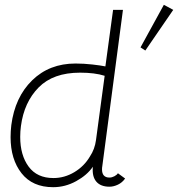

<svg xmlns="http://www.w3.org/2000/svg" viewBox="-20 -769 740 798"><path d="M24 -199Q24 -224 27 -249Q42 -365 113.5 -435Q185 -505 294 -505Q328 -505 363.5 -501Q399 -497 418 -493L450 -728H491L405 -77Q404 -73 404 -65Q404 -31 435 -31Q445 -31 455.5 -36.5Q466 -42 470 -49L500 -27Q488 -10 470 -1.5Q452 7 435 7Q398 7 380 -14.5Q362 -36 366 -76Q342 -41 296.5 -16Q251 9 201 9Q115 9 69.5 -49Q24 -107 24 -199ZM354 -119Q374 -149 379 -187L415 -454Q374 -467 313 -467Q201 -467 140.5 -405.5Q80 -344 67 -245Q64 -223 64 -200Q64 -124 99 -76.5Q134 -29 202 -29Q248 -29 289 -53.5Q330 -78 354 -119ZM661 -749 700 -728 584 -559 564 -572Z"/></svg>

Font: Bellota Light
Style: Italic
Weight: 300
Italic angle: -7.5°
Designer: Kemie Guaida
Foundry: Kemie Guaida
Version: Version 4.001